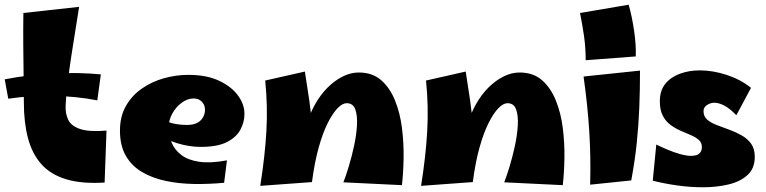

<svg xmlns="http://www.w3.org/2000/svg" viewBox="-23 -772 3243 813"><path d="M420 1Q323 7 257 -13Q191 -33 152 -77Q113 -121 95.5 -187Q78 -253 78 -339Q78 -386 77 -449.5Q76 -513 75.5 -583Q75 -653 76 -717L312 -743Q300 -666 288 -592Q276 -518 267 -451Q258 -384 255 -327Q253 -291 266 -264.5Q279 -238 317 -225.5Q355 -213 428 -219ZM389 -347Q302 -364 204.5 -366Q107 -368 12 -354L-3 -436Q98 -456 205.5 -461Q313 -466 404 -457Z M926 2Q862 8 798.5 7Q735 6 678.5 -6Q622 -18 578.5 -43.5Q535 -69 510 -112Q485 -155 485 -219Q485 -279 510 -323Q535 -367 577 -396.5Q619 -426 670.5 -440.5Q722 -455 774 -455Q853 -455 906 -429.5Q959 -404 986 -366Q1013 -328 1012 -288Q1012 -255 995 -223Q978 -191 938 -170.5Q898 -150 827 -150Q802 -150 777 -154Q752 -158 727.5 -165.5Q703 -173 680 -183.5Q657 -194 637 -207L666 -266Q688 -254 713.5 -248.5Q739 -243 770 -243Q795 -243 811.5 -251.5Q828 -260 836.5 -275Q845 -290 845 -307Q845 -320 839.5 -330.5Q834 -341 823.5 -348Q813 -355 796 -355Q771 -355 746.5 -337Q722 -319 706.5 -291Q691 -263 691 -232Q691 -199 703.5 -168.5Q716 -138 744.5 -116Q773 -94 820.5 -87Q868 -80 938 -93Z M1679 12 1431 0Q1441 -25 1453.5 -66Q1466 -107 1476 -153Q1486 -199 1488.5 -240.5Q1491 -282 1481.5 -308.5Q1472 -335 1445 -335Q1427 -335 1406.5 -314Q1386 -293 1365 -251.5Q1344 -210 1326.5 -147.5Q1309 -85 1298 -1L1261 -141Q1261 -193 1274.5 -241Q1288 -289 1311 -330Q1334 -371 1364 -401Q1394 -431 1428 -448Q1462 -465 1496 -465Q1554 -465 1591 -432.5Q1628 -400 1649.5 -347Q1671 -294 1679 -230.5Q1687 -167 1686 -103.5Q1685 -40 1679 12ZM1298 -1 1079 15Q1099 -111 1105 -216.5Q1111 -322 1100 -431L1268 -469Q1279 -401 1287 -344.5Q1295 -288 1298.5 -235.5Q1302 -183 1302 -126.5Q1302 -70 1298 -1Z M2360 12 2112 0Q2122 -25 2134.5 -66Q2147 -107 2157 -153Q2167 -199 2169.5 -240.5Q2172 -282 2162.5 -308.5Q2153 -335 2126 -335Q2108 -335 2087.5 -314Q2067 -293 2046 -251.5Q2025 -210 2007.5 -147.5Q1990 -85 1979 -1L1942 -141Q1942 -193 1955.5 -241Q1969 -289 1992 -330Q2015 -371 2045 -401Q2075 -431 2109 -448Q2143 -465 2177 -465Q2235 -465 2272 -432.5Q2309 -400 2330.5 -347Q2352 -294 2360 -230.5Q2368 -167 2367 -103.5Q2366 -40 2360 12ZM1979 -1 1760 15Q1780 -111 1786 -216.5Q1792 -322 1781 -431L1949 -469Q1960 -401 1968 -344.5Q1976 -288 1979.5 -235.5Q1983 -183 1983 -126.5Q1983 -70 1979 -1Z M2457 -517Q2457 -570 2450 -619Q2443 -668 2433 -717L2639 -752Q2653 -703 2662 -642Q2671 -581 2669 -533ZM2650 -8 2476 10Q2479 -109 2472 -218.5Q2465 -328 2448 -448L2687 -473Q2687 -390 2684 -316.5Q2681 -243 2673.5 -169Q2666 -95 2650 -8Z M2953 21Q2899 21 2843 13Q2787 5 2741 -7L2756 -160Q2776 -150 2803 -138.5Q2830 -127 2857 -119.5Q2884 -112 2903 -112Q2917 -112 2927 -115.5Q2937 -119 2943 -127.5Q2949 -136 2949 -149Q2949 -168 2936 -179.5Q2923 -191 2903 -199.5Q2883 -208 2860 -218Q2837 -228 2817 -242.5Q2797 -257 2784 -281Q2771 -305 2771 -343Q2771 -389 2794.5 -417.5Q2818 -446 2856.5 -460Q2895 -474 2940 -474Q2996 -474 3055 -454.5Q3114 -435 3157 -400L3095 -284Q3066 -314 3043 -325.5Q3020 -337 3002 -337Q2986 -337 2971 -327.5Q2956 -318 2956 -301Q2956 -279 2971.5 -265.5Q2987 -252 3012 -242.5Q3037 -233 3064.5 -223Q3092 -213 3117 -199Q3142 -185 3157.5 -163.5Q3173 -142 3173 -108Q3173 -59 3142.5 -31Q3112 -3 3062 9Q3012 21 2953 21Z"/></svg>

Font: Marhey
Style: Bold
Weight: 700
Designer: Nur Syamsi & Bustanul Arifin
Foundry: Namelatype
Version: Version 1.000